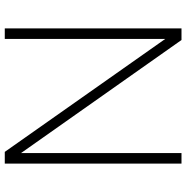

<svg xmlns="http://www.w3.org/2000/svg" viewBox="-8 -772 780 804"><g transform="rotate(90 382.0 -370.0)"><path d="M99 0V-740H147.5L621 -68V-740H665V0H616L143 -672V0Z"/></g></svg>

Font: Encode Sans SemiExpanded SemiExpanded ExtraLight
Style: Regular
Weight: 200
Width: 6
Designer: Multiple Designers
Foundry: Impallari Type
Version: Version 3.000; ttfautohint (v1.8.3) -l 8 -r 50 -G 200 -x 14 